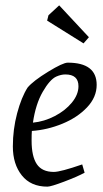

<svg xmlns="http://www.w3.org/2000/svg" viewBox="-20 -688 383 717"><path d="M99 -199Q98 -187 98 -163Q98 -104 117.5 -75Q137 -46 181 -46Q206 -46 287 -74L296 -43Q268 -28 219 -9.5Q170 9 157 9Q95 9 61.5 -33Q28 -75 28 -141Q28 -205 44 -265Q60 -325 83 -361Q104 -386 159.5 -420Q215 -454 233 -454Q341 -454 341 -371Q341 -325 305 -287Q269 -249 213 -226Q157 -203 99 -199ZM103 -230Q145 -234 184.5 -254.5Q224 -275 248.5 -305Q273 -335 273 -366Q273 -410 224 -410Q208 -410 190 -402Q166 -391 139.5 -345Q113 -299 103 -230ZM156 -611 161 -631 201 -668 312 -549 292 -526Z"/></svg>

Font: Grenze Light
Style: Italic
Weight: 300
Italic angle: -10°
Designer: Renata Polastri
Foundry: Omnibus-Type
Version: Version 1.002; ttfautohint (v1.8)